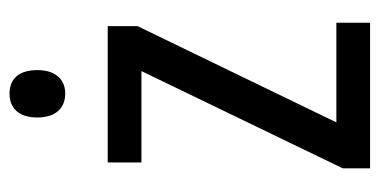

<svg xmlns="http://www.w3.org/2000/svg" viewBox="-212 -566 778 393"><g transform="rotate(-90 176.5 -369.0)"><path d="M182 -738C152 -738 133 -719 133 -681C133 -644 152 -624 182 -624C211 -624 230 -644 230 -681C230 -719 212 -738 182 -738ZM327 0V-69H123L320 -476V-537H41V-468H228L29 -56V0Z"/></g></svg>

Font: Noto Sans Telugu Condensed
Style: Regular
Weight: 400
Width: 3
Designer: Jelle Bosma - Monotype Design Team
Foundry: Monotype Imaging Inc.
Version: Version 2.005